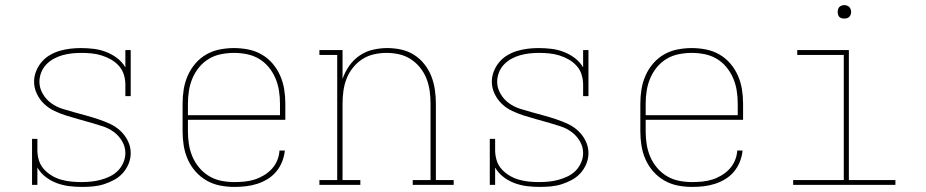

<svg xmlns="http://www.w3.org/2000/svg" viewBox="-20 -727 3640 755"><path d="M303 8Q277 8 252.5 5Q228 2 204.5 -6.5Q181 -15 160.5 -30.5Q140 -46 127 -68V0H106V-181H127V-136Q127 -116 133 -96.5Q139 -77 152.5 -62Q166 -47 183.5 -36.5Q201 -26 220.5 -20.5Q240 -15 260 -13Q280 -11 300 -11Q300 -11 300 -11Q300 -11 300 -11Q320 -11 339 -13Q358 -15 376.5 -20Q395 -25 412.5 -33.5Q430 -42 443.5 -55.5Q457 -69 465 -87.5Q473 -106 473 -125Q473 -150 460 -172Q447 -194 427 -208.5Q407 -223 383.5 -230.5Q360 -238 336 -245Q312 -252 288 -258.5Q264 -265 240.5 -272.5Q217 -280 194.5 -290.5Q172 -301 154 -318Q136 -335 125 -358Q114 -381 114 -406Q114 -427 122 -447Q130 -467 143.5 -483Q157 -499 175.5 -510Q194 -521 214.5 -527Q235 -533 256 -535.5Q277 -538 298 -538Q323 -538 348 -535Q373 -532 396.5 -523Q420 -514 440 -499Q460 -484 473 -462V-530H494V-349H473V-394Q473 -414 467 -433.5Q461 -453 447.5 -468Q434 -483 416.5 -493Q399 -503 379.5 -509Q360 -515 340 -517Q320 -519 300 -519Q281 -519 262.5 -517Q244 -515 226 -510Q208 -505 191.5 -496Q175 -487 162 -473.5Q149 -460 142 -442Q135 -424 135 -405Q135 -381 148 -358.5Q161 -336 181 -321.5Q201 -307 224.5 -299.5Q248 -292 272 -285.5Q296 -279 319.5 -272.5Q343 -266 367 -258Q391 -250 413.5 -239.5Q436 -229 454 -212Q472 -195 483 -172.5Q494 -150 494 -125Q494 -103 485.5 -82.5Q477 -62 462.5 -46Q448 -30 428.5 -19.5Q409 -9 388.5 -2.5Q368 4 346 6Q324 8 303 8Z M901 8Q873 8 845 2.5Q817 -3 792.5 -17Q768 -31 749 -52.5Q730 -74 718.5 -100Q707 -126 702.5 -154Q698 -182 698 -210V-320Q698 -348 702.5 -376Q707 -404 718.5 -430Q730 -456 748.5 -477.5Q767 -499 791.5 -513Q816 -527 844 -532.5Q872 -538 900 -538Q928 -538 956 -532.5Q984 -527 1008.5 -513Q1033 -499 1051.5 -477.5Q1070 -456 1081.5 -430Q1093 -404 1097.5 -376Q1102 -348 1102 -320V-256H719V-210Q719 -184 723 -159Q727 -134 737 -110.5Q747 -87 764 -67Q781 -47 803 -34Q825 -21 850.5 -16Q876 -11 901 -11Q921 -11 941.5 -13Q962 -15 981 -21Q1000 -27 1017.5 -37.5Q1035 -48 1048.5 -62.5Q1062 -77 1070 -96Q1078 -115 1079 -135H1100Q1098 -113 1089.5 -91.5Q1081 -70 1066.5 -52.5Q1052 -35 1032.5 -23Q1013 -11 991 -4Q969 3 946.5 5.5Q924 8 901 8ZM719 -274H1081V-320Q1081 -345 1077 -370.5Q1073 -396 1063 -419.5Q1053 -443 1036.5 -463Q1020 -483 998 -496Q976 -509 950.5 -514Q925 -519 900 -519Q875 -519 849.5 -514Q824 -509 802 -496Q780 -483 763.5 -463Q747 -443 737 -419.5Q727 -396 723 -370.5Q719 -345 719 -320Z M1236 0V-19H1306V-511H1236V-530H1327V-417Q1337 -445 1353.5 -468.5Q1370 -492 1394 -508.5Q1418 -525 1446.5 -531.5Q1475 -538 1503 -538Q1531 -538 1558 -532Q1585 -526 1608 -511.5Q1631 -497 1648.5 -475Q1666 -453 1676 -427.5Q1686 -402 1690 -374.5Q1694 -347 1694 -320V-19H1764V0H1603V-19H1673V-320Q1673 -345 1669.5 -370Q1666 -395 1657 -418Q1648 -441 1632 -461Q1616 -481 1595 -494.5Q1574 -508 1549.5 -513.5Q1525 -519 1500 -519Q1475 -519 1450.5 -513.5Q1426 -508 1405 -494.5Q1384 -481 1368 -461Q1352 -441 1343 -418Q1334 -395 1330.5 -370Q1327 -345 1327 -320V-19H1397V0Z M2103 8Q2077 8 2052.5 5Q2028 2 2004.5 -6.5Q1981 -15 1960.5 -30.5Q1940 -46 1927 -68V0H1906V-181H1927V-136Q1927 -116 1933 -96.5Q1939 -77 1952.5 -62Q1966 -47 1983.5 -36.5Q2001 -26 2020.5 -20.5Q2040 -15 2060 -13Q2080 -11 2100 -11Q2100 -11 2100 -11Q2100 -11 2100 -11Q2120 -11 2139 -13Q2158 -15 2176.5 -20Q2195 -25 2212.5 -33.5Q2230 -42 2243.5 -55.5Q2257 -69 2265 -87.5Q2273 -106 2273 -125Q2273 -150 2260 -172Q2247 -194 2227 -208.5Q2207 -223 2183.5 -230.5Q2160 -238 2136 -245Q2112 -252 2088 -258.5Q2064 -265 2040.5 -272.5Q2017 -280 1994.5 -290.5Q1972 -301 1954 -318Q1936 -335 1925 -358Q1914 -381 1914 -406Q1914 -427 1922 -447Q1930 -467 1943.5 -483Q1957 -499 1975.5 -510Q1994 -521 2014.5 -527Q2035 -533 2056 -535.5Q2077 -538 2098 -538Q2123 -538 2148 -535Q2173 -532 2196.5 -523Q2220 -514 2240 -499Q2260 -484 2273 -462V-530H2294V-349H2273V-394Q2273 -414 2267 -433.5Q2261 -453 2247.5 -468Q2234 -483 2216.5 -493Q2199 -503 2179.5 -509Q2160 -515 2140 -517Q2120 -519 2100 -519Q2081 -519 2062.5 -517Q2044 -515 2026 -510Q2008 -505 1991.5 -496Q1975 -487 1962 -473.5Q1949 -460 1942 -442Q1935 -424 1935 -405Q1935 -381 1948 -358.5Q1961 -336 1981 -321.5Q2001 -307 2024.5 -299.5Q2048 -292 2072 -285.5Q2096 -279 2119.5 -272.5Q2143 -266 2167 -258Q2191 -250 2213.5 -239.5Q2236 -229 2254 -212Q2272 -195 2283 -172.5Q2294 -150 2294 -125Q2294 -103 2285.5 -82.5Q2277 -62 2262.5 -46Q2248 -30 2228.5 -19.5Q2209 -9 2188.5 -2.5Q2168 4 2146 6Q2124 8 2103 8Z M2701 8Q2673 8 2645 2.5Q2617 -3 2592.5 -17Q2568 -31 2549 -52.5Q2530 -74 2518.5 -100Q2507 -126 2502.5 -154Q2498 -182 2498 -210V-320Q2498 -348 2502.5 -376Q2507 -404 2518.5 -430Q2530 -456 2548.5 -477.5Q2567 -499 2591.5 -513Q2616 -527 2644 -532.5Q2672 -538 2700 -538Q2728 -538 2756 -532.5Q2784 -527 2808.5 -513Q2833 -499 2851.5 -477.5Q2870 -456 2881.5 -430Q2893 -404 2897.5 -376Q2902 -348 2902 -320V-256H2519V-210Q2519 -184 2523 -159Q2527 -134 2537 -110.5Q2547 -87 2564 -67Q2581 -47 2603 -34Q2625 -21 2650.5 -16Q2676 -11 2701 -11Q2721 -11 2741.5 -13Q2762 -15 2781 -21Q2800 -27 2817.5 -37.5Q2835 -48 2848.5 -62.5Q2862 -77 2870 -96Q2878 -115 2879 -135H2900Q2898 -113 2889.5 -91.5Q2881 -70 2866.5 -52.5Q2852 -35 2832.5 -23Q2813 -11 2791 -4Q2769 3 2746.5 5.5Q2724 8 2701 8ZM2519 -274H2881V-320Q2881 -345 2877 -370.5Q2873 -396 2863 -419.5Q2853 -443 2836.5 -463Q2820 -483 2798 -496Q2776 -509 2750.5 -514Q2725 -519 2700 -519Q2675 -519 2649.5 -514Q2624 -509 2602 -496Q2580 -483 2563.5 -463Q2547 -443 2537 -419.5Q2527 -396 2523 -370.5Q2519 -345 2519 -320Z M3099 0V-19H3298V-511H3115V-530H3318V-19H3501V0ZM3300 -654Q3295 -654 3289.5 -655.5Q3284 -657 3280.5 -660.5Q3277 -664 3275.5 -669.5Q3274 -675 3274 -680Q3274 -685 3275.5 -690.5Q3277 -696 3280.5 -699.5Q3284 -703 3289.5 -705Q3295 -707 3300 -707Q3305 -707 3310.5 -705Q3316 -703 3319.5 -699.5Q3323 -696 3325 -690.5Q3327 -685 3327 -680Q3327 -675 3325 -669.5Q3323 -664 3319.5 -660.5Q3316 -657 3310.5 -655.5Q3305 -654 3300 -654Z"/></svg>

Font: Iosevka Slab Thin Extended
Style: Regular
Weight: 100
Width: 7
Monospace: yes
Designer: Belleve Invis
Foundry: Belleve Invis
Version: Version 11.1.1; ttfautohint (v1.8.3)